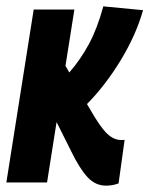

<svg xmlns="http://www.w3.org/2000/svg" viewBox="-31 -574 470 604"><path d="M-11 0 75 -544H203L175 -367L187 -346Q222 -386 248.5 -435Q275 -484 294 -554L419 -542Q397 -464 349 -385Q301 -306 243 -247V-246Q268 -202 285 -178.5Q302 -155 315.5 -145.5Q329 -136 343 -134Q351 -133 361 -134L342 3Q331 7 321.5 8.5Q312 10 302 10Q269 10 244 -17Q219 -44 192 -100L147 -190L117 0Z"/></svg>

Font: Georama Condensed
Style: Bold Italic
Weight: 700
Width: 3
Italic angle: -9°
Designer: Jean-Baptiste Levee
Foundry: Production Type
Version: Version 1.000